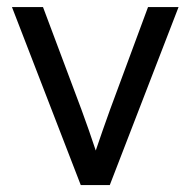

<svg xmlns="http://www.w3.org/2000/svg" viewBox="-20 -536 552 556"><path d="M213.9 0H297.9L497.1 -515.6H408.7L298.8 -218.8C284.2 -179.2 271 -139.6 257.3 -100.1C244.1 -139.6 230.5 -179.2 215.8 -218.8L104.5 -515.6H14.6Z"/></svg>

Font: Raveo Display Display
Style: Regular
Weight: 400
Designer: Jakub Foglar, Rasmus Andersson (Inter)
Foundry: Jakubfoglar.com
Version: Version 1.100;Glyphs 3.2.3 (3260)